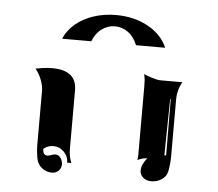

<svg xmlns="http://www.w3.org/2000/svg" viewBox="-44 -717 712 628"><g transform="rotate(5 312.5 -403.0)"><path d="M65.4 -471.2Q96.2 -477.5 119.6 -477.5Q200.2 -477.5 200.2 -412.1V-220.7Q200.2 -194.3 209 -173.8H195.3Q195.3 -194.3 180.7 -209.1Q166 -223.9 145.5 -223.9Q127.4 -223.9 113.5 -212.2Q113.5 -191.4 128.7 -191.2Q133.8 -191.2 141.5 -194.2Q149.2 -197.3 154.3 -197.3Q165.8 -197.3 172.2 -187.3Q178.7 -177.2 178.7 -166.3Q178.7 -154.1 169.8 -145.5Q160.9 -137 148.4 -137Q129.6 -137 115.2 -148.4Q100.8 -159.9 97.4 -177.5Q92.8 -200.7 92.8 -225.6V-400.4Q92.8 -416.7 85.4 -436.3Q78.1 -455.8 65.4 -471.2ZM420.9 -484.4Q430.9 -479.7 448.7 -474.2Q466.6 -468.8 474.6 -468.8H547.6Q532.2 -442.1 532.2 -410.2V-225.6Q532.2 -198.7 527.1 -174.1Q523.4 -157.2 508.3 -147.2Q493.2 -137.2 473.9 -137.2Q458.5 -137.2 447.6 -146.4Q436.8 -155.5 436.8 -168.5Q436.8 -179.7 441.4 -189.6Q446 -199.5 454.8 -210.7Q439.2 -210.7 423.3 -202.4Q424.8 -209.5 424.8 -220.7V-442.4Q424.8 -458 424.2 -464.8Q423.6 -471.7 420.9 -484.4ZM509.8 -225.6H515.6L514.6 -410.2H512.7ZM143.3 -576.2Q155 -604.2 180.2 -625.4Q205.3 -646.5 239.6 -657.7Q273.9 -668.9 312.5 -668.9Q372.8 -668.9 418.5 -643.4Q464.1 -617.9 481.7 -576.2H386Q375 -603.8 355.3 -617.8Q335.7 -631.8 312.5 -631.8Q289.3 -631.8 269.7 -617.8Q250 -603.8 239 -576.2Z"/></g></svg>

Font: AgreloyInT3
Style: Medium
Weight: 400
Designer: gluk
Foundry: gluk
Version: Version 0.27